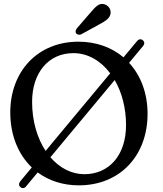

<svg xmlns="http://www.w3.org/2000/svg" viewBox="-20 -929 834 981"><path d="M488.5 -805C518 -821.5 537 -832 543.5 -854C550 -875.5 538.5 -899 514.5 -907C485 -916 467 -893 440 -862L373.5 -785C366.5 -776.5 363.5 -766 369.5 -758C375.5 -751 387 -749.5 395.5 -754ZM711.5 -694.5C719 -704 719.5 -715 709.5 -723.5C700 -731.5 688 -729 680.5 -719.5L611 -636C551 -686.5 472.5 -716 381 -716C170.5 -716 32.5 -562 32.5 -355C32.5 -238.5 73 -140 142.5 -73.5L83.5 -2.5C75.5 7.5 75 19.5 84.5 27C94.5 35.5 106 33 113.5 23L172.5 -48C229.5 -6 301 18 382.5 18C592.5 18 734 -133 734 -347.5C734 -452 699.5 -543 639.5 -608ZM144 -408.5C144 -557.5 228 -657.5 355 -657.5C429 -657.5 495 -618.5 543 -554.5L213 -158C170 -223.5 144 -310.5 144 -408.5ZM411 -39C344.5 -39 284 -71.5 237.5 -125.5L566 -520C602.5 -457.5 624 -377.5 624 -290C624 -136 537.5 -39 411 -39Z"/></svg>

Font: dr Title
Style: Regular
Weight: 400
Version: Version 1.000;hotconv 1.0.109;makeotfexe 2.5.65596